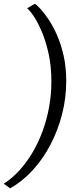

<svg xmlns="http://www.w3.org/2000/svg" viewBox="-24 -868 461 1048"><path d="M337.5 -425.5Q337.5 -333 314.8 -244.2Q292 -155.5 251 -77.5Q210 0.5 154 61.5Q98 122.5 31.5 160L-3.5 135Q43.5 104.5 83.5 60.2Q123.5 16 155.5 -39Q187.5 -94 210 -156.5Q232.5 -219 244.5 -286.5Q256.5 -354 256.5 -422.5Q256.5 -504.5 241.8 -572.5Q227 -640.5 205.2 -692.5Q183.5 -744.5 161.2 -777.8Q139 -811 124 -823L166.5 -847.5Q177.5 -840.5 197.8 -818.5Q218 -796.5 242 -760.5Q266 -724.5 287.8 -675Q309.5 -625.5 323.5 -563Q337.5 -500.5 337.5 -425.5Z"/></svg>

Font: Merriweather Light 18pt Light
Style: Italic
Weight: 300
Italic angle: -7.8°
Version: Version 2.101